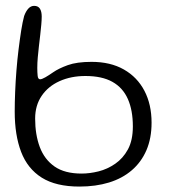

<svg xmlns="http://www.w3.org/2000/svg" viewBox="-20 -648 592 672"><path d="M258 5Q176 5 126.2 -26.2Q76.5 -57.5 54 -116.2Q31.5 -175 31.5 -257Q31.5 -289 33 -326Q34.5 -363 37.5 -401Q40.5 -439 45 -475.2Q49.5 -511.5 54.2 -541.5Q59 -571.5 64.5 -592Q70.5 -608.5 79.2 -618Q88 -627.5 99.5 -627.5Q113.5 -627.5 119.8 -617.5Q126 -607.5 126 -590Q126 -578 124.5 -561.5Q123 -545 120.8 -525.8Q118.5 -506.5 116.2 -486.2Q114 -466 112.2 -447Q110.5 -428 110.5 -410.5Q110.5 -394.5 111.8 -382.5Q113 -370.5 120.5 -370.5Q126.5 -370.5 138.8 -377.5Q151 -384.5 166 -395Q185.5 -408.5 217.2 -420Q249 -431.5 300.5 -431.5Q366.5 -431.5 413.5 -404.8Q460.5 -378 485.5 -330.2Q510.5 -282.5 510.5 -218.5Q510.5 -164 492.5 -122.2Q474.5 -80.5 441.2 -52Q408 -23.5 361.5 -9.2Q315 5 258 5ZM265.5 -40.5Q294 -40.5 325 -48.2Q356 -56 383.2 -74.8Q410.5 -93.5 427.8 -125.2Q445 -157 445 -205.5Q445 -262 427.5 -301.5Q410 -341 373.5 -361.5Q337 -382 279 -382Q228.5 -382 188.5 -364Q148.5 -346 125.8 -312.5Q103 -279 103 -233Q103 -177 119.2 -133.5Q135.5 -90 171 -65.2Q206.5 -40.5 265.5 -40.5Z"/></svg>

Font: Gluten ExtraLight
Style: Regular
Weight: 250
Designer: Tyler Finck
Foundry: Etcetera Type Company
Version: Version 1.300